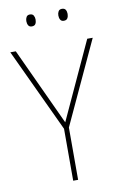

<svg xmlns="http://www.w3.org/2000/svg" viewBox="-97 -944 629 998"><g transform="rotate(-10 217.5 -445.0)"><path d="M218 -306 406 -714H435L232 -276V0H206V-274L0 -714H29ZM110 -859Q110 -871 115.5 -880.5Q121 -890 134 -890Q148 -890 153.5 -880.5Q159 -871 159 -859Q159 -845 153.5 -836Q148 -827 134 -827Q121 -827 115.5 -836.5Q110 -846 110 -859ZM279 -859Q279 -871 284.5 -880.5Q290 -890 303 -890Q317 -890 322.5 -881Q328 -872 328 -859Q328 -846 322.5 -836.5Q317 -827 303 -827Q290 -827 284.5 -836.5Q279 -846 279 -859Z"/></g></svg>

Font: Noto Sans Thai SemCond Thin
Style: Regular
Weight: 100
Width: 4
Designer: Monotype Design Team
Foundry: Monotype Imaging Inc.
Version: Version 2.002; ttfautohint (v1.8.4.7-5d5b)